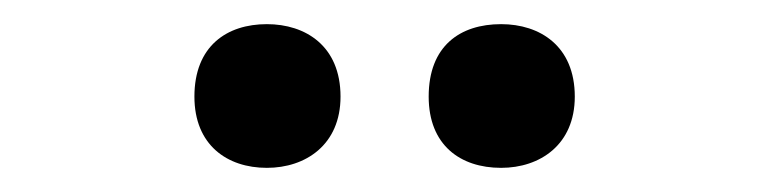

<svg xmlns="http://www.w3.org/2000/svg" viewBox="-20 -815 637 159"><path d="M141 -735C141 -695 168 -676 201 -676C233 -676 262 -695 262 -735C262 -777 233 -795 201 -795C168 -795 141 -777 141 -735ZM335 -735C335 -695 361 -676 395 -676C427 -676 456 -695 456 -735C456 -777 427 -795 395 -795C361 -795 335 -777 335 -735Z"/></svg>

Font: Noto Sans Tamil UI SemiBold
Style: Regular
Weight: 600
Designer: Jelle Bosma - Monotype Design Team
Foundry: Monotype Imaging Inc.
Version: Version 2.004